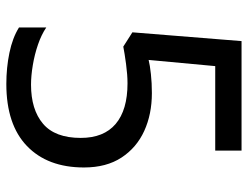

<svg xmlns="http://www.w3.org/2000/svg" viewBox="-106 -648 764 591"><g transform="rotate(90 275.5 -352.0)"><path d="M238 10Q188 10 142 0.5Q96 -9 64 -29V-113Q86 -98 116.5 -87.5Q147 -77 180 -71.5Q213 -66 240 -66Q317 -66 360.5 -103Q404 -140 404 -219Q404 -290 361 -326.5Q318 -363 236 -363Q210 -363 176.5 -358.5Q143 -354 123 -350L79 -378L106 -714H443V-633H183L164 -428Q180 -432 207.5 -435Q235 -438 266 -438Q331 -438 382.5 -414.5Q434 -391 464.5 -344.5Q495 -298 495 -229Q495 -117 429 -53.5Q363 10 238 10Z"/></g></svg>

Font: hin115
Style: Book
Weight: 400
Designer: Jelle Bosma - Monotype Design Team
Foundry: Monotype Imaging Inc.
Version: Version 2.003